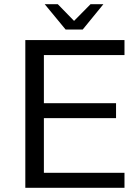

<svg xmlns="http://www.w3.org/2000/svg" viewBox="-20 -890 660 910"><path d="M570 -629H188V-401H530V-330H188V-71H570V0H100V-700H570ZM470 -870 372 -750H291L192 -870H254L331 -791L409 -870Z"/></svg>

Font: Fivo Sans
Style: Regular
Weight: 400
Designer: Alexander Slobzheninov
Foundry: Alexander Slobzheninov
Version: 1.0